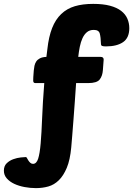

<svg xmlns="http://www.w3.org/2000/svg" viewBox="-112 -774 686 989"><path d="M280 -346Q277 -301 273.5 -252Q270 -203 266.5 -157.5Q263 -112 260 -74.5Q257 -37 255 -15Q249 50 232 90.5Q215 131 191 154.5Q167 178 137 186.5Q107 195 73 195Q44 195 14.5 189.5Q-15 184 -38.5 173Q-62 162 -77 145Q-92 128 -92 105Q-92 81 -77.5 67Q-63 53 -43.5 46Q-24 39 -5 37Q14 35 22 35Q24 35 27 40.5Q30 46 34 52.5Q38 59 44 64.5Q50 70 58 70Q76 70 84.5 43.5Q93 17 97.5 -35.5Q102 -88 105 -166Q108 -244 116 -346H70Q59 -346 59 -359Q59 -364 59.5 -376.5Q60 -389 62 -411Q63 -423 65.5 -435Q68 -447 74.5 -457Q81 -467 93.5 -473.5Q106 -480 127 -481L132 -521Q139 -585 156.5 -629.5Q174 -674 203.5 -702Q233 -730 273.5 -742Q314 -754 368 -754Q419 -754 454.5 -744.5Q490 -735 512 -718Q534 -701 544 -678Q554 -655 554 -629Q554 -579 522 -557Q490 -535 434 -535Q419 -535 413.5 -537.5Q408 -540 408 -549Q407 -582 402 -601Q397 -620 371 -620Q350 -620 336 -608.5Q322 -597 313 -577.5Q304 -558 299 -533Q294 -508 291 -481H406Q422 -481 422 -467L418 -413Q416 -383 401.5 -364.5Q387 -346 342 -346Z"/></svg>

Font: Poetsen One
Style: Regular
Weight: 400
Designer: Pablo Impallari, Rodrigo Fuenzalida
Foundry: Pablo Impallari, Rodrigo Fuenzalida
Version: Version 1.001; ttfautohint (v0.93) -l 8 -r 50 -G 200 -x 14 -